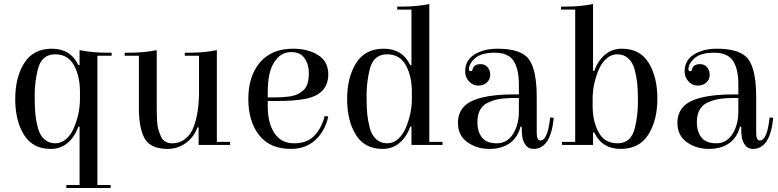

<svg xmlns="http://www.w3.org/2000/svg" viewBox="-20 -723 3881 958"><path d="M311 200H377V-91H371Q353 -40 317.5 -10Q282 20 233 20Q143 20 99.5 -50.5Q56 -121 56 -229Q56 -337 101 -408.5Q146 -480 239 -480Q332 -480 371 -398H377V-473Q438 -460 516 -460H537V-445H466V200H532V215H311ZM379 -229V-265Q379 -343 349 -397.5Q319 -452 255 -452Q186 -452 168 -374Q153 -311 153 -248Q153 -185 156.5 -152Q160 -119 169.5 -83.5Q179 -48 201.5 -28Q224 -8 255.5 -8Q287 -8 311.5 -30.5Q336 -53 350 -88Q379 -159 379 -229Z M973 -445H902V-460H923Q1001 -460 1062 -473V-15H1128V0H971V-87H965Q948 -39 907.5 -9.5Q867 20 817 20Q732 20 702.5 -31Q673 -82 673 -185V-445H602V-460H623Q701 -460 762 -473V-199Q762 -105 769 -81Q776 -57 784 -40Q800 -8 838.5 -8Q877 -8 905.5 -31Q934 -54 948 -94Q973 -165 973 -264Z M1442 -480Q1517 -480 1567.5 -448Q1618 -416 1618 -352Q1618 -253 1505 -230Q1448 -219 1363 -219H1316V-190Q1316 -109 1349.5 -58.5Q1383 -8 1447.5 -8Q1512 -8 1548.5 -46Q1585 -84 1600 -144L1618 -142Q1602 -69 1553.5 -24.5Q1505 20 1431 20Q1327 20 1273 -48.5Q1219 -117 1219 -230Q1219 -343 1277 -411.5Q1335 -480 1442 -480ZM1316 -237H1351Q1432 -237 1464.5 -253Q1497 -269 1509 -292.5Q1521 -316 1521 -359Q1521 -402 1499.5 -432.5Q1478 -463 1434 -463Q1390 -463 1362.5 -431.5Q1335 -400 1325.5 -358Q1316 -316 1316 -265Z M2188 0H2033V-91H2027Q2009 -40 1973.5 -10Q1938 20 1889 20Q1799 20 1755.5 -50.5Q1712 -121 1712 -229Q1712 -337 1757 -408.5Q1802 -480 1895 -480Q1988 -480 2027 -398H2033V-675H1962V-690H1983Q2061 -690 2122 -703V-15H2188ZM2035 -229V-265Q2035 -343 2005 -397.5Q1975 -452 1911 -452Q1842 -452 1824 -374Q1809 -311 1809 -248Q1809 -185 1812.5 -152Q1816 -119 1825.5 -83.5Q1835 -48 1857.5 -28Q1880 -8 1911.5 -8Q1943 -8 1967.5 -30.5Q1992 -53 2006 -88Q2035 -159 2035 -229Z M2462 -480Q2581 -480 2619.5 -426.5Q2658 -373 2658 -240V-63Q2658 -22 2676 -22Q2713 -22 2725 -137L2743 -135Q2728 20 2642 20Q2617 20 2603.5 2Q2590 -16 2586.5 -37.5Q2583 -59 2583 -91H2577Q2564 -38 2524 -9Q2484 20 2421.5 20Q2359 20 2312 -13.5Q2265 -47 2265 -110Q2265 -157 2292 -188Q2348 -252 2546 -252Q2557 -252 2569 -252V-301Q2569 -380 2542 -420Q2515 -460 2448.5 -460Q2382 -460 2351 -433Q2320 -406 2320 -377Q2320 -368 2328.5 -368Q2337 -368 2338 -377Q2344 -403 2378 -403Q2400 -403 2413 -387.5Q2426 -372 2426 -349.5Q2426 -327 2409.5 -311.5Q2393 -296 2366.5 -296Q2340 -296 2320.5 -316.5Q2301 -337 2301 -367Q2301 -423 2348 -451.5Q2395 -480 2462 -480ZM2569 -167V-234Q2559 -234 2537.5 -234Q2516 -234 2486.5 -231Q2457 -228 2426 -216Q2362 -193 2362 -114Q2362 -66 2385 -37Q2408 -8 2459 -8Q2510 -8 2539.5 -54Q2569 -100 2569 -167Z M2939 -369H2945Q2963 -420 2998.5 -450Q3034 -480 3083 -480Q3173 -480 3216.5 -409.5Q3260 -339 3260 -231Q3260 -123 3215 -51.5Q3170 20 3077 20Q2984 20 2945 -62H2939V0H2784V-15H2850V-675H2779V-690H2800Q2878 -690 2939 -703ZM2937 -231V-195Q2937 -117 2967 -62.5Q2997 -8 3061 -8Q3130 -8 3148 -86Q3163 -149 3163 -212Q3163 -275 3159.5 -308Q3156 -341 3146.5 -376.5Q3137 -412 3114.5 -432Q3092 -452 3060.5 -452Q3029 -452 3004.5 -429.5Q2980 -407 2966 -372Q2937 -301 2937 -231Z M3557 -480Q3676 -480 3714.5 -426.5Q3753 -373 3753 -240V-63Q3753 -22 3771 -22Q3808 -22 3820 -137L3838 -135Q3823 20 3737 20Q3712 20 3698.5 2Q3685 -16 3681.5 -37.5Q3678 -59 3678 -91H3672Q3659 -38 3619 -9Q3579 20 3516.5 20Q3454 20 3407 -13.5Q3360 -47 3360 -110Q3360 -157 3387 -188Q3443 -252 3641 -252Q3652 -252 3664 -252V-301Q3664 -380 3637 -420Q3610 -460 3543.5 -460Q3477 -460 3446 -433Q3415 -406 3415 -377Q3415 -368 3423.5 -368Q3432 -368 3433 -377Q3439 -403 3473 -403Q3495 -403 3508 -387.5Q3521 -372 3521 -349.5Q3521 -327 3504.5 -311.5Q3488 -296 3461.5 -296Q3435 -296 3415.5 -316.5Q3396 -337 3396 -367Q3396 -423 3443 -451.5Q3490 -480 3557 -480ZM3664 -167V-234Q3654 -234 3632.5 -234Q3611 -234 3581.5 -231Q3552 -228 3521 -216Q3457 -193 3457 -114Q3457 -66 3480 -37Q3503 -8 3554 -8Q3605 -8 3634.5 -54Q3664 -100 3664 -167Z"/></svg>

Font: Elsie
Style: Regular
Weight: 400
Designer: Alejandro Inler
Foundry: Alejandro Inler
Version: 1.002